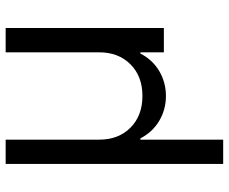

<svg xmlns="http://www.w3.org/2000/svg" viewBox="-84 -501 790 662"><g transform="rotate(-90 311.0 -170.0)"><path d="M76.7 204.5V-545.5H160.5V-223Q160.5 -156.2 201.9 -115.1Q243.3 -73.9 311.1 -73.9Q378.9 -73.9 420.3 -115.2Q461.6 -156.6 461.6 -223V-545.5H545.5V0H461.6V-81H457.4Q435.7 -38.7 396.7 -15.8Q357.6 7.1 311.1 7.1Q264.6 7.1 225.7 -15.8Q186.8 -38.7 164.8 -81H160.5V204.5Z"/></g></svg>

Font: TID UI
Style: Regular
Weight: 400
Designer: The TID Project Authors
Foundry: Bakken & Bæck
Version: Version 1.001;hotconv 1.0.109;makeotfexe 2.5.65596